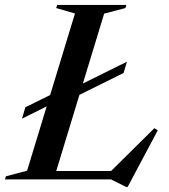

<svg xmlns="http://www.w3.org/2000/svg" viewBox="-45 -725 682 776"><path d="M376 -670 172 0H-25L-21 -12.5L64.5 -35L258 -670.5L182 -692.5L186 -705H465.5L462 -692.5ZM394 -24 579 -207 592.5 -198 471 30.5H464.5L403.5 0H97L109 -34H437ZM468 -475.5 454.5 -430 236.5 -322 180 -313 44 -245.5 57.5 -291.5 193.5 -358.5 249.5 -367.5Z"/></svg>

Font: Newsreader 60pt Medium
Style: Italic
Weight: 500
Italic angle: -17°
Designer: Hugues Gentile
Foundry: Production Type
Version: Version 1.003